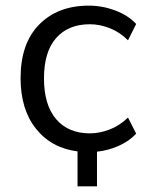

<svg xmlns="http://www.w3.org/2000/svg" viewBox="-20 -531 544 681"><path d="M255 130V6Q162 -6 107.5 -74.5Q53 -143 53 -254Q53 -377 119 -444Q185 -511 295 -511Q343 -511 388.5 -494Q434 -477 463 -446L434 -388Q405 -417 369.5 -431Q334 -445 299 -445Q222 -445 179 -396Q136 -347 136 -253Q136 -159 179 -108.5Q222 -58 299 -58Q333 -58 368.5 -71.5Q404 -85 434 -114L463 -57Q438 -30 400.5 -13.5Q363 3 324 7V130Z"/></svg>

Font: Winston
Style: Regular
Weight: 400
Designer: Original fonts by Vernon Adams / Changes by Cristiano Sobral
Foundry: Original fonts by Vernon Adams / Changes by Cristiano Sobral
Version: Version 2.503;July 17, 2020;FontCreator 13.0.0.2655 64-bit